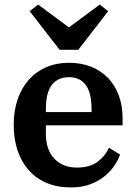

<svg xmlns="http://www.w3.org/2000/svg" viewBox="-20 -809 596 841"><path d="M290 12Q230 12 183.5 -8Q137 -28 105 -64.5Q73 -101 56.5 -151.5Q40 -202 40 -262Q40 -324 57.5 -374.5Q75 -425 107 -460.5Q139 -496 183.5 -515Q228 -534 282 -534Q336 -534 379.5 -516.5Q423 -499 453.5 -467Q484 -435 500.5 -390.5Q517 -346 517 -291V-260H181V-224Q181 -152 218.5 -113.5Q256 -75 317 -75Q373 -75 407 -100Q441 -125 457 -162L506 -132Q497 -107 479.5 -81.5Q462 -56 435.5 -35Q409 -14 373 -1Q337 12 290 12ZM181 -318H381V-331Q381 -403 355.5 -437Q330 -471 282 -471Q234 -471 207.5 -437.5Q181 -404 181 -332ZM110 -760 147 -789 282 -689 417 -789 454 -760 323 -591H241Z"/></svg>

Font: IBM Plex Serif SmBld
Style: Regular
Weight: 600
Designer: Mike Abbink, Paul van der Laan, Pieter van Rosmalen
Foundry: Bold Monday
Version: Version 3.001